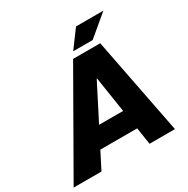

<svg xmlns="http://www.w3.org/2000/svg" viewBox="-229 -1035 1177 1203"><g transform="rotate(-30 359.5 -433.5)"><path d="M-37.5 0 362.7 -700H558.9L695.5 0H511.7L431.4 -518.7H428.9L163.8 0ZM178.4 -122.4 206.3 -261H555.2L527.2 -122.4ZM387 -741 480.2 -867H678L527.9 -741Z"/></g></svg>

Font: REM Medium
Style: Italic
Weight: 500
Italic angle: -11°
Designer: Octavio Pardo
Foundry: Ashler Design
Version: Version 1.005;gftools[0.9.28]